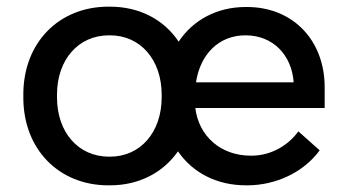

<svg xmlns="http://www.w3.org/2000/svg" viewBox="-20 -548 1045 576"><path d="M718 8H722C807 8 891 -31 939 -97L875 -154C846 -113 794 -81 735 -81H732C642 -81 576 -140 566 -224H954V-286C954 -428 858 -527 721 -527H717C631 -527 559 -488 516 -423C472 -489 399 -528 310 -528H305C156 -528 50 -419 50 -265V-255C50 -101 156 8 305 8H310C398 8 470 -31 514 -94C557 -31 629 8 718 8ZM307 -78C215 -78 151 -151 151 -256V-264C151 -369 215 -442 307 -442H310C401 -442 465 -369 465 -264V-256C465 -151 401 -78 310 -78ZM568 -301C581 -387 638 -442 716 -442H717C797 -442 855 -385 861 -301Z"/></svg>

Font: Fixel Display Medium
Style: Regular
Weight: 500
Designer: AlfaBravo + MacPaw
Foundry: Kyrylo Tkachov, Marchela Mozhyna, Serhii Makarenko, Maria Weinstein, Zakhar Kryvoshyya
Version: Version 1.211